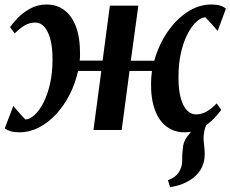

<svg xmlns="http://www.w3.org/2000/svg" viewBox="-28 -562 996 830"><path d="M707 247 698 217Q720.5 208 733 196.8Q745.5 185.5 752 169Q760 152 759.5 129.2Q759 106.5 762 83Q764 50 780.8 29.2Q797.5 8.5 810 -8.5L880.5 -48Q864.5 -28.5 858.2 -7.2Q852 14 852 37.5Q852.5 51.5 854.8 69.5Q857 87.5 857 104Q857 135.5 844.5 161.8Q832 188 806 208Q786 223 761.8 232.8Q737.5 242.5 707 247ZM56 10Q33.5 10 18.5 5.5Q3.5 1 -7.5 -7L29.5 -104Q33.5 -99 40.5 -91Q47.5 -83 55.2 -74.2Q63 -65.5 70 -57.8Q77 -50 82 -45.5Q101 -46.5 121.2 -64.8Q141.5 -83 159.2 -117Q177 -151 188 -198.5Q199 -246 199 -305Q199 -360.5 188.8 -395.8Q178.5 -431 162 -447.8Q145.5 -464.5 125.5 -464.5Q100 -464.5 79 -452.2Q58 -440 35.5 -417.5L15.5 -444.5Q25 -459 46.8 -482.2Q68.5 -505.5 100.8 -524Q133 -542.5 173.5 -542.5Q216.5 -542.5 249 -519Q281.5 -495.5 299.8 -448.5Q318 -401.5 318 -330.5Q318 -323 317.8 -315Q317.5 -307 316.5 -300H415.5L447 -537.5H570L537.5 -299.5H639Q657 -365.5 694 -420.8Q731 -476 780.5 -509.2Q830 -542.5 885.5 -542.5Q908 -542.5 923.2 -538Q938.5 -533.5 948.5 -524.5L913 -428.5Q908.5 -433.5 901.5 -441.5Q894.5 -449.5 886.8 -458.2Q879 -467 871.8 -474.8Q864.5 -482.5 859.5 -487Q841 -486.5 820.8 -467.8Q800.5 -449 782.8 -415Q765 -381 754.2 -333.5Q743.5 -286 743.5 -227Q743.5 -173 753.5 -137.5Q763.5 -102 780.5 -84.8Q797.5 -67.5 818 -67.5Q843.5 -67.5 864.5 -79.5Q885.5 -91.5 909 -115L928.5 -87Q919 -73.5 897.2 -50.2Q875.5 -27 843 -8.5Q810.5 10 769.5 10Q725.5 10 692.5 -14.5Q659.5 -39 641.8 -86.8Q624 -134.5 625 -203Q625 -215 626 -228.5Q627 -242 629 -255.5H532L498 0H376L410 -255.5H309.5Q297.5 -201 273 -153Q248.5 -105 214.5 -68.2Q180.5 -31.5 140 -10.8Q99.5 10 56 10Z"/></svg>

Font: Merriweather 60pt SemiBold
Style: Italic
Weight: 600
Italic angle: -7.8°
Version: Version 2.101